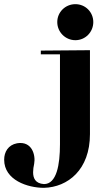

<svg xmlns="http://www.w3.org/2000/svg" viewBox="-197 -627 525 922"><path d="M235 17V-386L-1 -384V-366H91V66C91 164 75 257 14 257C-28 254 -38 228 -38 200C-38 187 -36 173 -33 160C-25 118 -43 49 -115 61C-158 69 -177 103 -177 140C-177 238 -64 275 14 275C129 272 235 188 235 17ZM251 -521C251 -569 213 -607 165 -607C117 -607 78 -569 78 -521C78 -473 117 -434 165 -434C213 -434 251 -473 251 -521Z"/></svg>

Font: Purple Purse
Style: Regular
Weight: 400
Designer: Astigmatic (AOETI)
Foundry: Astigmatic (AOETI)
Version: Version 1.000